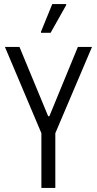

<svg xmlns="http://www.w3.org/2000/svg" viewBox="-20 -917 473 937"><path d="M182 0V-267L4 -688H75L215 -350H221L360 -688H429L250 -267V0ZM180 -757V-762L235 -897H303V-892L227 -757Z"/></svg>

Font: Saira Condensed
Style: Regular
Weight: 400
Width: 3
Designer: Hector Gatti with collaboration of the Omnibus-Type team
Foundry: Omnibus-Type
Version: Version 1.101